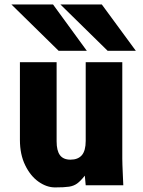

<svg xmlns="http://www.w3.org/2000/svg" viewBox="-20 -828 640 858"><path d="M69 -202.5V-550H233V-196.5Q233 -154.5 248 -134.5Q263 -114.5 295 -114.5Q328.5 -114.5 345.8 -134.5Q363 -154.5 363 -198.5V-550H526.5V-119Q526.5 -99 529 -45Q530 -28 531 0H363L359 -43Q339.5 -18.5 324.5 -7.8Q309.5 3 288.8 6.2Q268 9.5 226 9.5Q188.5 9.5 152.2 -16Q116 -41.5 92.5 -89.8Q69 -138 69 -202.5ZM31 -808H217L368 -601H242ZM250 -808H435L587 -601H461Z"/></svg>

Font: JuliaMono Black
Style: Regular
Weight: 900
Monospace: yes
Designer: cormullion
Foundry: corm
Version: Version 0.054; ttfautohint (v1.8.4)